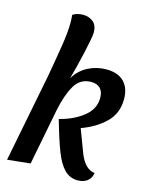

<svg xmlns="http://www.w3.org/2000/svg" viewBox="-116 -827 712 921"><g transform="rotate(15 239.5 -367.0)"><path d="M430 -35Q427 -10 408.5 5Q390 20 360 20Q321 20 294 -7.5Q267 -35 246 -89Q225 -143 197 -241Q266 -258 314.5 -296Q363 -334 363 -390Q363 -421 347 -437Q331 -453 302 -453Q248 -453 220 -405Q192 -357 176 -278L122 0L8 12L94 -426Q112 -527 122 -591.5Q132 -656 132 -702Q132 -720 130 -740Q150 -754 182 -754Q211 -754 231.5 -737Q252 -720 252 -685Q252 -664 234 -584Q216 -504 199 -444Q225 -487 267 -508.5Q309 -530 357 -530Q415 -530 445 -499Q475 -468 475 -414Q475 -343 428.5 -297.5Q382 -252 310 -226L355 -107Q383 -40 430 -35Z"/></g></svg>

Font: Sansita SW
Style: Italic
Weight: 400
Italic angle: -11°
Designer: Pablo Cosgaya
Foundry: Omnibus-Type
Version: Version 1.000